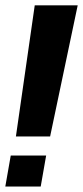

<svg xmlns="http://www.w3.org/2000/svg" viewBox="-20 -695 313 724"><path d="M40 -180.5H169L273 -675H111ZM0 8.5H133.5L154 -108.5H20.5Z"/></svg>

Font: Anybody Expanded Medium
Style: Italic
Weight: 500
Width: 7
Italic angle: -10°
Version: Version 1.113;gftools[0.9.25]